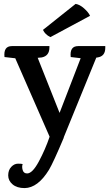

<svg xmlns="http://www.w3.org/2000/svg" viewBox="-20 -735 560 983"><path d="M380 -499H519V-490Q519 -447 480 -441L473 -440L306 -31H307Q253 97 231 134Q174 227 106 228Q67 228 44.5 209Q22 190 22 163Q22 136 37.5 119.5Q53 103 72 103Q91 103 96 105Q91 118 96 135.5Q101 153 119 153Q146 153 179 91.5Q212 30 234 -35L58 -437H55L3 -443Q-3 -499 41 -499H233V-492Q233 -449 194 -441L173 -439L285 -157L393 -437L342 -443Q336 -499 380 -499ZM441 -654 238 -545Q211 -558 200 -582L367 -715Q388 -712 410.5 -692Q433 -672 441 -654Z"/></svg>

Font: Karma SemiBold
Style: Regular
Weight: 600
Designer: Joana Correia
Foundry: Indian Type Foundry
Version: Version 1.202;PS 1.0;hotconv 1.0.78;makeotf.lib2.5.61930; tt